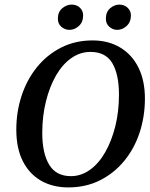

<svg xmlns="http://www.w3.org/2000/svg" viewBox="-20 -801 651 836"><path d="M277 15Q210 15 159 -14Q108 -43 79.5 -99Q51 -155 51 -237Q51 -314 74 -384Q97 -454 140.5 -508Q184 -562 245.5 -593.5Q307 -625 383 -625Q452 -625 503.5 -594Q555 -563 583 -506.5Q611 -450 611 -372Q611 -294 588 -224Q565 -154 521 -100.5Q477 -47 415.5 -16Q354 15 277 15ZM289 -34Q333 -34 371.5 -61.5Q410 -89 438 -138Q466 -187 482 -251Q498 -315 498 -389Q498 -477 469 -526Q440 -575 374 -575Q329 -575 290.5 -548Q252 -521 224 -472.5Q196 -424 180 -359.5Q164 -295 164 -222Q164 -134 194 -84Q224 -34 289 -34ZM283 -671Q263 -671 247.5 -684Q232 -697 232 -720Q232 -749 251 -765Q270 -781 292 -781Q314 -781 328 -767.5Q342 -754 342 -734Q342 -705 323.5 -688Q305 -671 283 -671ZM490 -671Q472 -671 456.5 -684Q441 -697 441 -720Q441 -749 459.5 -765Q478 -781 500 -781Q521 -781 535.5 -767.5Q550 -754 550 -734Q550 -705 531.5 -688Q513 -671 490 -671Z"/></svg>

Font: Lisu Bosa ExtraBold
Style: Italic
Weight: 800
Italic angle: -19°
Designer: David Morse, Annie Olsen, Victor Gaultney, Frank Grießhammer (Latin)
Foundry: SIL International
Version: Version 2.000